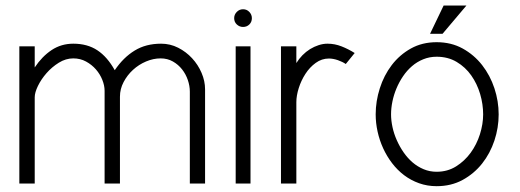

<svg xmlns="http://www.w3.org/2000/svg" viewBox="-20 -653 1849 683"><path d="M103.5 -488.3V-413.1Q129.4 -452.1 163.6 -474.9Q197.8 -497.6 240.7 -497.6Q291 -497.6 326.4 -474.1Q361.8 -450.7 388.2 -403.3Q403.8 -426.3 421.4 -443.6Q439 -460.9 459 -473.1Q479 -485.4 502.4 -491.5Q525.9 -497.6 553.2 -497.6Q585.4 -497.6 613.8 -483.2Q642.1 -468.8 663.3 -445.8Q684.6 -422.9 697 -393.8Q709.5 -364.7 709.5 -335.4V0H655.3V-327.1Q655.3 -347.2 648.2 -368.2Q641.1 -389.2 627.7 -406.2Q614.3 -423.3 595 -434.3Q575.7 -445.3 551.3 -445.3Q525.4 -445.3 499.5 -434.3Q473.6 -423.3 453.1 -404.5Q432.6 -385.7 419.7 -361.1Q406.7 -336.4 406.7 -309.1V0H352.1V-330.1Q352.1 -348.6 344 -368.9Q335.9 -389.2 321.3 -406Q306.6 -422.9 286.1 -434.1Q265.6 -445.3 240.7 -445.3Q213.9 -445.3 189.2 -429.9Q164.6 -414.6 145.5 -392.8Q126.5 -371.1 115 -347.4Q103.5 -323.7 103.5 -307.1V0H48.8V-488.3Z M876 -588.4Q876 -574.7 866.9 -565.9Q857.9 -557.1 844.7 -557.1Q832 -557.1 822.5 -565.9Q813 -574.7 813 -588.4Q813 -601.1 822.3 -610.6Q831.5 -620.1 844.7 -620.1Q857.9 -620.1 866.9 -610.6Q876 -601.1 876 -588.4ZM871.1 0H818.4V-488.3H871.1Z M1210 -425.3Q1198.7 -433.1 1181.9 -439Q1165 -444.8 1149.9 -444.8Q1124.5 -444.8 1103 -429.2Q1081.5 -413.6 1066.4 -390.1Q1051.3 -366.7 1042.7 -339.6Q1034.2 -312.5 1034.2 -289.6V0H979.5V-488.3H1034.2V-428.7Q1043.5 -443.8 1055.9 -456.5Q1068.4 -469.2 1083 -478.3Q1097.7 -487.3 1113.5 -492.4Q1129.4 -497.6 1145 -497.6Q1170.9 -497.6 1195.1 -488Q1219.2 -478.5 1241.7 -464.4Z M1558.1 -633.3H1639.2L1554.2 -532.7H1509.8ZM1753.9 -246.1Q1753.9 -198.7 1738.8 -153.1Q1723.6 -107.4 1695.1 -71.3Q1666.5 -35.2 1625.7 -12.9Q1585 9.3 1533.2 9.3Q1500 9.3 1470.7 -1.2Q1441.4 -11.7 1417.5 -29.8Q1393.6 -47.9 1374.8 -72.5Q1356 -97.2 1343 -125.5Q1330.1 -153.8 1323.2 -184.8Q1316.4 -215.8 1316.4 -246.1Q1316.4 -293 1331.1 -338.9Q1345.7 -384.8 1373.5 -421.4Q1401.4 -458 1441.7 -480.5Q1481.9 -502.9 1533.2 -502.9Q1585 -502.9 1625.7 -480.5Q1666.5 -458 1695.1 -421.4Q1723.6 -384.8 1738.8 -338.9Q1753.9 -293 1753.9 -246.1ZM1698.7 -246.1Q1698.7 -282.2 1688 -318.6Q1677.2 -355 1656.5 -384.5Q1635.7 -414.1 1604.7 -432.6Q1573.7 -451.2 1533.2 -451.2Q1507.8 -451.2 1485.6 -442.1Q1463.4 -433.1 1445.6 -417.7Q1427.7 -402.3 1413.8 -381.8Q1399.9 -361.3 1390.4 -338.6Q1380.9 -315.9 1376 -292.2Q1371.1 -268.6 1371.1 -246.1Q1371.1 -224.6 1376.2 -200.9Q1381.3 -177.2 1391.4 -154.5Q1401.4 -131.8 1415.5 -111.3Q1429.7 -90.8 1447.5 -75.4Q1465.3 -60.1 1487.1 -51Q1508.8 -42 1533.2 -42Q1571.8 -42 1602.3 -61Q1632.8 -80.1 1654.3 -109.6Q1675.8 -139.2 1687.3 -175.5Q1698.7 -211.9 1698.7 -246.1Z"/></svg>

Font: SaysetthaMai
Style: Regular
Weight: 400
Designer: John M. Durdin
Foundry: Lao Script for Windows
Version: Version 1.101